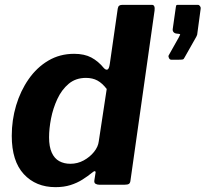

<svg xmlns="http://www.w3.org/2000/svg" viewBox="-20 -762 848 792"><path d="M389.3 0Q380.7 0 374.1 -3.9Q367.6 -7.7 369.3 -18.4L373.7 -46.6Q375.7 -54.6 371.7 -55.7Q367.6 -56.7 359.9 -49.7Q342.3 -35.3 320.2 -21.3Q298 -7.2 270.7 1.4Q243.4 10 209 10Q127.9 10 78.2 -43.7Q28.5 -97.4 28.5 -201.7Q28.5 -266.8 46.5 -327.1Q64.5 -387.3 98.2 -435.6Q131.9 -484 179.4 -512Q226.8 -540 285.7 -540Q328.2 -540 356.8 -524.7Q385.5 -509.4 408.3 -481.4Q415.9 -473 422.9 -474.9Q430 -476.9 433.1 -499.7L465.7 -726.6Q467.4 -735.9 472.1 -738.9Q476.8 -742 484.7 -742H606.7Q620.4 -742 617.6 -718.5L518.4 -18.8Q517.4 -7.6 512.2 -3.8Q507 0 493.6 0ZM420.2 -394.9Q402 -418.8 381.9 -429.8Q361.8 -440.7 334.6 -440.7Q292.3 -440.7 263.3 -416.3Q234.3 -391.9 216.5 -353.5Q198.7 -315.1 190.5 -273.1Q182.4 -231.1 182.4 -195.6Q182.4 -156.7 193.5 -132.4Q204.6 -108 224.5 -97.2Q244.4 -86.4 270.1 -86.4Q299.9 -86.4 325.3 -100.3Q350.8 -114.2 367.8 -135.4Q384.9 -156.7 387.4 -178.8ZM686.2 -515.7Q680.4 -515.7 677.1 -522.3Q673.8 -528.8 675.5 -533L717.6 -607.9Q721.8 -616.5 723 -618.9Q724.2 -621.4 717.6 -622.4L708.4 -623.4Q700.1 -624.4 695.8 -629.6Q691.5 -634.8 692.5 -642.3L705.4 -733.1Q706.4 -740 708.1 -741Q709.8 -742 714.9 -742H796.4Q801.3 -742 805 -736.8Q808.8 -731.6 807.8 -726.4L793.3 -618.8Q792.3 -616.4 791.4 -614.3Q790.6 -612.2 789.8 -610.5L741.6 -525.3Q738.4 -517.7 733.6 -516.7Q728.9 -515.7 717.2 -515.7Z"/></svg>

Font: Libre Franklin Thin
Style: Italic
Weight: 100
Italic angle: -8°
Designer: Pablo Impallari, Rodrigo Fuenzalida, Nhung Nguyen
Foundry: Impallari Type
Version: Version 3.000